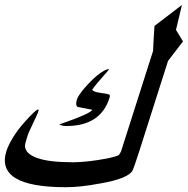

<svg xmlns="http://www.w3.org/2000/svg" viewBox="-66 -804 772 789"><path d="M383.8 -401.4Q347.2 -286.1 206.5 -286.1Q189.9 -286.1 177.2 -292.5Q308.6 -337.9 313 -353L252.4 -364.7Q242.7 -373.5 250.5 -396.5Q252.9 -403.8 261 -415.8Q269 -427.7 280.8 -441.4Q292.5 -455.1 306.4 -469.2Q320.3 -483.4 334.2 -494.6Q348.1 -505.9 360.8 -512.9Q373.5 -520 382.8 -520Q378.4 -514.2 372.6 -507.1Q366.7 -500 362.3 -495.6Q347.7 -479.5 335.2 -464.4Q322.8 -449.2 312.5 -434.6Q320.8 -425.8 343.8 -422.9Q360.4 -420.4 369.4 -418.9Q378.4 -417.5 382.1 -415.5Q385.7 -413.6 385.7 -410.4Q385.7 -407.2 383.8 -401.4ZM418.9 -165Q424.3 -167 431.2 -181.2L563 -594.7Q564 -618.2 565.4 -643.8Q566.9 -669.4 568.8 -697.3L681.6 -783.7L657.2 -681.2L686 -633.8L624.5 -553.7L504.9 -178.2Q495.1 -148.4 488.5 -129.2Q481.9 -109.9 478 -102.1Q468.8 -86.4 436 -73.2Q403.3 -60.1 347.2 -50.3Q302.7 -42 268.1 -38.3Q233.4 -34.7 204.1 -34.7Q-86.4 -34.7 -39.6 -183.6Q-31.2 -208.5 -12.7 -239Q5.9 -269.5 33.7 -300.8Q56.2 -326.2 70.6 -339.8Q85 -353.5 89.4 -353.5L93.3 -353L91.3 -346.2Q89.4 -338.9 82.8 -325Q76.2 -311 69.1 -295.9Q62 -280.8 55.7 -267.1Q49.3 -253.4 47.4 -246.6Q37.6 -216.8 36.6 -204.6Q37.6 -172.4 86.4 -154.8Q135.3 -137.2 233.9 -137.2Q253.9 -137.2 281.2 -139.6Q308.6 -142.1 335.4 -146.2Q362.3 -150.4 385.3 -155.3Q408.2 -160.2 418.9 -165Z"/></svg>

Font: XB Khoramshahr
Style: Italic
Weight: 400
Italic angle: -12°
Designer: Behnam
Foundry: Irmug
Version: Version 8.005 2009